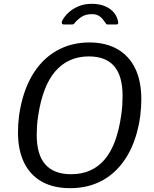

<svg xmlns="http://www.w3.org/2000/svg" viewBox="-20 -974 804 1004"><path d="M347 10Q260 10 199 -24Q138 -58 106 -123.5Q74 -189 74 -282Q74 -303 75.5 -326Q77 -349 80 -372Q98 -494 147.5 -578.5Q197 -663 274 -707.5Q351 -752 447 -752Q533 -752 594 -717Q655 -682 687 -616Q719 -550 719 -454Q719 -434 717.5 -411.5Q716 -389 713 -365Q696 -245 646.5 -161Q597 -77 521 -33.5Q445 10 347 10ZM352 -63Q461 -63 526.5 -139Q592 -215 614 -373Q618 -400 619.5 -425Q621 -450 621 -472Q621 -577 577 -628Q533 -679 445 -679Q337 -679 269.5 -601.5Q202 -524 179 -364Q175 -338 173.5 -314Q172 -290 172 -269Q172 -165 217 -114Q262 -63 352 -63ZM313 -846Q306 -846 304 -851Q302 -856 304 -863Q315 -886 336.5 -906.5Q358 -927 389 -940.5Q420 -954 460 -954Q501 -954 530.5 -941Q560 -928 577 -906.5Q594 -885 598 -858Q599 -853 597 -849.5Q595 -846 588 -846H542Q537 -846 534.5 -850Q532 -854 528 -859Q523 -867 515 -876.5Q507 -886 494 -893Q481 -900 460 -900Q427 -900 405 -885Q383 -870 370 -853Q366 -848 363 -847Q360 -846 356 -846Z"/></svg>

Font: Libre Franklin
Style: Italic
Weight: 400
Italic angle: -8°
Designer: Pablo Impallari, Rodrigo Fuenzalida, Nhung Nguyen
Foundry: Impallari Type
Version: Version 3.000